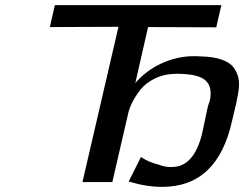

<svg xmlns="http://www.w3.org/2000/svg" viewBox="-20 -713 956 752"><path d="M175 -607 195 -693H847L827 -606L560 -607L510 -388Q553 -437 611 -464Q669 -491 732 -493Q757 -493 767 -492Q816 -491 848.5 -479.5Q881 -468 895 -448.5Q909 -429 913.5 -409Q918 -389 915 -363Q914 -351 906 -312L889 -240Q832 19 615 19Q554 19 484 -2L532 -98Q566 -76 599 -69Q638 -53 679 -62Q753 -82 778 -220L788 -267Q795 -304 801 -315Q814 -371 785.5 -397.5Q757 -424 672 -424Q625 -424 587.5 -406Q550 -388 529 -360.5Q508 -333 496.5 -309Q485 -285 481 -264L420 0H303L444 -608Z"/></svg>

Font: Coval
Style: Medium Italic
Weight: 500
Foundry: Context Ltd
Version: Version 001.000